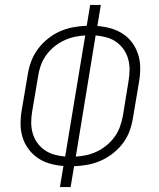

<svg xmlns="http://www.w3.org/2000/svg" viewBox="-20 -755 640 775"><path d="M222 0 236 -85Q208 -87 181.5 -94.5Q155 -102 133 -117Q111 -132 95 -153.5Q79 -175 71 -201Q63 -227 63 -255.5Q63 -284 68 -312L92 -454Q96 -481 106 -507.5Q116 -534 133 -557Q150 -580 173 -598.5Q196 -617 222 -628.5Q248 -640 275.5 -645Q303 -650 330 -651L344 -735H387L373 -650Q401 -648 427.5 -640.5Q454 -633 476.5 -618Q499 -603 514.5 -581.5Q530 -560 538 -534Q546 -508 546 -479.5Q546 -451 541 -423L517 -281Q513 -254 503.5 -227.5Q494 -201 477 -178Q460 -155 436.5 -136.5Q413 -118 387 -106.5Q361 -95 333.5 -90Q306 -85 279 -84L265 0ZM243 -123 324 -612Q302 -611 280 -606Q258 -601 237 -591Q216 -581 197.5 -565.5Q179 -550 165.5 -531Q152 -512 144.5 -490.5Q137 -469 134 -448L110 -306Q106 -283 106 -260.5Q106 -238 112 -217Q118 -196 130.5 -178.5Q143 -161 160.5 -149Q178 -137 199 -131Q220 -125 243 -123ZM286 -123Q307 -124 329.5 -129Q352 -134 372.5 -144Q393 -154 411.5 -169.5Q430 -185 443.5 -204Q457 -223 464.5 -244.5Q472 -266 476 -287L499 -429Q503 -452 503 -474.5Q503 -497 497 -518Q491 -539 478.5 -556.5Q466 -574 449 -586Q432 -598 410.5 -604Q389 -610 366 -612Z"/></svg>

Font: Iosevka SS04 XLt Ex
Style: Italic
Weight: 200
Width: 7
Italic angle: -9°
Monospace: yes
Designer: Belleve Invis
Foundry: Belleve Invis
Version: Version 19.0.0; ttfautohint (v1.8.4)